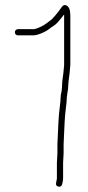

<svg xmlns="http://www.w3.org/2000/svg" viewBox="-20 -715 341 744"><path d="M225.5 -431 223.5 -417C221.5 -403 220.5 -392 220.5 -384C220.5 -378 219.8 -370.3 218.5 -361L215.5 -346C214.8 -340.7 214.5 -335.5 214.5 -330.5C214.5 -325.5 214.2 -321 213.5 -317L208.5 -272L206.5 -243L202.5 -157V-122L200.5 -84V-23L197.5 -7C195.5 1 198.3 6 206 8C213.7 10 218.7 6.7 221 -2C223.3 -10.7 224.5 -17.7 224.5 -23V-84L226.5 -122V-157L230.5 -243L232.5 -271L237.5 -316C238.2 -320 238.5 -324.3 238.5 -329C238.5 -333.7 238.8 -338 239.5 -342L241.5 -357C243.5 -365 244.5 -374.5 244.5 -385.5C244.5 -389.8 245 -395.7 246 -403C247 -410.3 248.2 -419.3 249.5 -430L252.5 -463V-655C252.5 -677.3 247 -690.4 236 -694.5C229.7 -696.8 224.2 -694.7 219.5 -688C199 -659.3 183.7 -641.5 173.5 -634.5C168.2 -630.8 163 -627 158 -623C153 -619 145 -614.5 134.1 -609.5C123.2 -604.5 115 -602 109.5 -602H49.5C46.2 -602 43.3 -600.8 41 -598.5C38.7 -596.2 37.5 -593.3 37.5 -590C37.5 -586.7 38.7 -583.8 41 -581.5C43.3 -579.2 46.2 -578 49.5 -578H109.5C116.8 -578 127 -580.6 140.1 -585.9C153.1 -591.2 163.6 -597.1 171.5 -603.5C176.8 -607.8 182.9 -612.1 189.8 -616.3C196.6 -620.5 206.2 -630.5 218.5 -646.5C221.8 -650.8 225.2 -655 228.5 -659V-463Z"/></svg>

Font: Proton
Style: SeBdCnd
Weight: 500
Version: Version 1.017